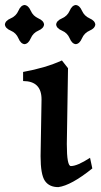

<svg xmlns="http://www.w3.org/2000/svg" viewBox="-63 -746 411 783"><path d="M174.8 17.1Q137.7 17.1 120.1 -8.5Q102.5 -34.2 102.5 -108.9L106.4 -340.8Q106.4 -415.5 31.2 -415.5V-452.6Q123 -469.2 189.5 -499.5L214.4 -467.8L209.5 -158.7Q209.5 -68.8 226.1 -68.8Q252.4 -68.8 304.2 -102.5L313.5 -59.1Q227.1 10.3 174.8 17.1ZM246.1 -565.9Q230.5 -567.4 221.2 -589.6Q211.9 -611.8 189.7 -621.1Q167.5 -630.4 166 -646Q167.5 -661.6 189.7 -671.1Q211.9 -680.7 221.2 -702.4Q230.5 -724.1 246.1 -725.6Q261.7 -724.1 271.2 -702.4Q280.8 -680.7 302.5 -671.1Q324.2 -661.6 325.7 -646Q324.2 -630.4 302.5 -621.1Q280.8 -611.8 271.2 -589.6Q261.7 -567.4 246.1 -565.9ZM37.1 -565.9Q21.5 -567.4 12.2 -589.6Q2.9 -611.8 -19.3 -621.1Q-41.5 -630.4 -43 -646Q-41.5 -661.6 -19.3 -671.1Q2.9 -680.7 12.2 -702.4Q21.5 -724.1 37.1 -725.6Q52.7 -724.1 62.3 -702.4Q71.8 -680.7 93.5 -671.1Q115.2 -661.6 116.7 -646Q115.2 -630.4 93.5 -621.1Q71.8 -611.8 62.3 -589.6Q52.7 -567.4 37.1 -565.9Z"/></svg>

Font: Kelvinch
Style: Bold
Weight: 700
Designer: Paul James Miller
Foundry: High-Logic / Made with FontCreator
Version: Version 3.501;March 28, 2021;FontCreator 13.0.0.2683 64-bit